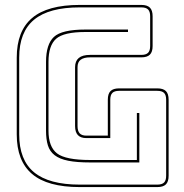

<svg xmlns="http://www.w3.org/2000/svg" viewBox="-20 -750 748 780"><path d="M304 10Q173 10 110.5 -43Q48 -96 48 -204V-516Q48 -624 110.5 -677Q173 -730 304 -730H554Q578 -730 589 -719Q600 -708 600 -684V-563Q600 -539 589 -528Q578 -517 554 -517H346Q321 -517 308 -507.5Q295 -498 295 -477V-238Q295 -218 303.5 -208.5Q312 -199 331 -199H418V-345Q418 -369 429 -380Q440 -391 464 -391H619Q643 -391 654 -380Q665 -369 665 -345V-36Q665 -12 654 -1Q643 10 619 10ZM619 0Q638 0 646.5 -8.5Q655 -17 655 -36V-345Q655 -364 646.5 -372.5Q638 -381 619 -381H464Q445 -381 436.5 -372.5Q428 -364 428 -345V-189H331Q308 -189 296.5 -201Q285 -213 285 -238V-477Q285 -502 300 -514.5Q315 -527 346 -527H554Q573 -527 581.5 -535.5Q590 -544 590 -563V-684Q590 -703 581.5 -711.5Q573 -720 554 -720H304Q179 -720 118.5 -670Q58 -620 58 -516V-204Q58 -100 118.5 -50Q179 0 304 0ZM347 -90Q292 -90 257 -97Q222 -104 202 -119.5Q182 -135 174.5 -159.5Q167 -184 167 -219V-499Q167 -570 199 -600Q231 -630 327 -630H500V-620H327Q239 -620 208 -592.5Q177 -565 177 -499V-219Q177 -154 211.5 -127Q246 -100 347 -100H536V-291H546V-90Z"/></svg>

Font: Bungee Outline
Style: Regular
Weight: 400
Designer: David Jonathan Ross
Foundry: David Jonathan Ross
Version: Version 1.000;PS 1.0;hotconv 1.0.72;makeotf.lib2.5.5900